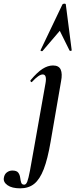

<svg xmlns="http://www.w3.org/2000/svg" viewBox="-131 -752 411 1047"><path d="M228 -727 260 -478Q260 -475 254.5 -474.5Q249 -474 248 -477L195 -584L101 -474Q99 -472 94 -473.5Q89 -475 90 -478L209 -727Q212 -732 220 -732Q228 -732 228 -727ZM-21 275Q-66 275 -90 258Q-114 241 -110 218Q-107 198 -93.5 188Q-80 178 -64 178Q-40 178 -31.5 189.5Q-23 201 -21 216.5Q-19 232 -15.5 243.5Q-12 255 1 255Q11 255 17.5 239Q24 223 32.5 178Q41 133 56 47L117 -297Q126 -346 102 -346Q81 -346 44 -306Q41 -302 37 -306.5Q33 -311 36 -315Q72 -358 101 -376.5Q130 -395 158 -395Q190 -395 200 -372.5Q210 -350 202 -309L145 21Q129 115 107.5 170.5Q86 226 55.5 250.5Q25 275 -21 275Z"/></svg>

Font: Cormorant
Style: Bold Italic
Weight: 700
Italic angle: -10°
Designer: Christian Thalmann (Catharsis Fonts)
Foundry: Catharsis Fonts
Version: Version 4.000